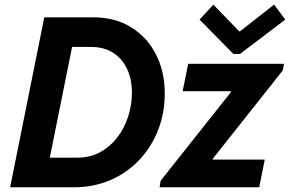

<svg xmlns="http://www.w3.org/2000/svg" viewBox="-20 -793 1228 813"><path d="M22.9 0 167.5 -719.7H375Q467.3 -719.7 535.4 -677.5Q603.5 -635.3 640.6 -562.3Q677.7 -489.3 677.7 -397.5Q677.7 -314.5 649.4 -242.2Q621.1 -169.9 569.6 -115.5Q518.1 -61 447.5 -30.5Q377 0 292.5 0ZM190.9 -125.5H309.6Q361.3 -125.5 403.3 -148.2Q445.3 -170.9 475.6 -209.7Q505.9 -248.5 522.2 -298.1Q538.6 -347.7 538.6 -400.4Q538.6 -457 518.3 -500.7Q498 -544.4 459.5 -569.3Q420.9 -594.2 365.7 -594.2H285.2ZM655.8 0 660.2 -27.8 957 -401.9V-406.7H753.4L776.9 -522.9H1182.6L1177.2 -494.6L881.3 -121.1V-117.2H1101.1L1077.6 0ZM968.3 -564.5 825.2 -710 883.3 -773.4 992.7 -660.6H996.6L1140.6 -773.4L1188 -710L996.1 -564.5Z"/></svg>

Font: Reddit Sans
Style: Bold Italic
Weight: 700
Italic angle: -11.25°
Designer: Stephen Hutchings
Version: Version 1.013